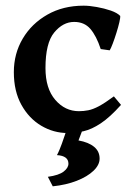

<svg xmlns="http://www.w3.org/2000/svg" viewBox="-20 -451 460 670"><path d="M402.3 -85Q363.3 -41.5 331.5 -20.5Q299.8 0.5 272 6.8Q244.1 13.2 215.8 13.2Q167 13.2 124 -12.2Q81.1 -37.6 54.7 -85.2Q28.3 -132.8 28.3 -199.2Q28.3 -263.7 59.3 -316.2Q90.3 -368.7 145.3 -399.9Q200.2 -431.2 272 -431.2Q292 -431.2 317.9 -426.5Q343.8 -421.9 366.5 -414.1Q389.2 -406.2 399.4 -395.5Q400.4 -390.1 396.5 -373.3Q392.6 -356.4 386.2 -336.2Q379.9 -315.9 373.3 -298.6Q366.7 -281.2 362.8 -275.4L331.5 -279.8Q316.4 -325.7 295.4 -350.1Q274.4 -374.5 238.8 -374.5Q199.7 -374.5 169.2 -337.6Q138.7 -300.8 138.7 -213.4Q138.7 -142.1 172.9 -102.5Q207 -63 255.4 -63Q272 -63 288.1 -66.2Q304.2 -69.3 325 -80.3Q345.7 -91.3 377.4 -114.7ZM327.6 102.5Q327.6 124.5 306.2 145Q284.7 165.5 247.8 179.9Q210.9 194.3 164.1 199.2L147 166Q185.5 160.6 202.1 147.7Q218.8 134.8 218.8 120.1Q218.8 92.8 178.7 90.3Q178.7 90.3 182.6 82.8Q186.5 75.2 195.6 51Q204.6 26.9 220.2 -22.9L277.3 -22.5L253.9 39.1Q289.1 45.4 308.3 61.3Q327.6 77.1 327.6 102.5Z"/></svg>

Font: Dai Banna SIL SemiBold
Style: Regular
Weight: 600
Designer: Victor Gaultney
Foundry: SIL International
Version: Version 4.000